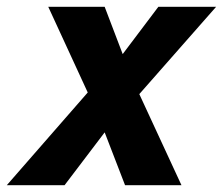

<svg xmlns="http://www.w3.org/2000/svg" viewBox="-77 -545 656 565"><path d="M-57 0 211 -307 200 -232 65 -525H231L300 -344L257 -350L389 -525H559L303 -234L314 -309L457 0H291L215 -197L258 -191L113 0Z"/></svg>

Font: Radio Canada
Style: Italic
Weight: 400
Italic angle: -12°
Designer: Charles Daoud, Etienne Aubert Bonn, Alexandre Saumier Demers, Jacques Le Bailly
Foundry: Radio-Canada
Version: Version 2.104;gftools[0.9.28.dev5+ged2979d]